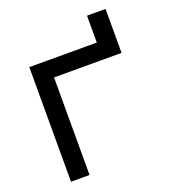

<svg xmlns="http://www.w3.org/2000/svg" viewBox="-138 -868 876 973"><g transform="rotate(-20 300.0 -381.5)"><path d="M442 -763V-618H542V-763ZM78 0V-618H542V-526H105L178 -599V0Z"/></g></svg>

Font: Victor Mono Thin
Style: Regular
Weight: 100
Monospace: yes
Designer: Rune Bjørnerås
Version: Version 1.561;gftools[0.9.30]